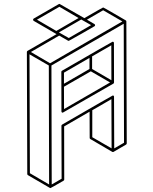

<svg xmlns="http://www.w3.org/2000/svg" viewBox="-20 -871 772 966"><path d="M233.9 75.2 231.9 74.7Q231 74.7 230.5 74.2L120.6 10.3Q117.2 8.3 117.2 4.4L115.2 -609.9Q115.7 -613.3 118.7 -615.2L264.6 -699.2L149.4 -766.1Q146.5 -768.6 146.5 -772Q146.5 -775.9 149.9 -777.8L275.4 -850.1L276.9 -850.6V-851.1H279.8L281.7 -850.1Q343.3 -815.4 404.3 -779.8Q497.1 -833.5 499 -833.5Q501 -833.5 556.9 -801Q612.8 -768.6 613.3 -768.1Q613.8 -767.6 614 -767.6Q614.3 -767.6 614.3 -767.1L614.7 -766.1H615.2V-765.6L615.7 -763.7L617.7 -149.4Q617.2 -145.5 614.3 -143.6L551.3 -106.9L549.8 -106.4H545.9Q545.9 -106.9 545.4 -106.9H544.9L434.6 -171.4Q431.2 -173.3 431.2 -176.8L430.7 -309.1L302.7 -234.9L303.2 32.2Q303.2 36.1 299.8 38.1Q235.8 75.2 233.9 75.2ZM326.2 -679.7 438.5 -744.6 388.7 -772.9 276.4 -708ZM263.2 -715.3 375.5 -780.3 278.8 -836.9 166 -772ZM231.9 -552.7 595.7 -763.2 499 -819.3 417.5 -772 455.1 -750Q457.5 -748.5 458 -746.1L458.5 -744.1Q458 -740.7 455.6 -738.8H455.1L391.6 -702.1Q327.6 -665.5 326.2 -665.5Q324.2 -665.5 322.8 -666L277.8 -691.9L135.3 -609.4ZM541.5 -124.5 540.5 -372.1 444.3 -316.4V-180.7ZM240.2 57.1 290 28.3 289.1 -238.8Q289.6 -242.2 292.5 -244.1Q545.4 -390.6 547.4 -390.6Q553.7 -390.6 553.7 -383.8L554.7 -124.5L604 -152.8L602.5 -751.5L238.8 -541.5ZM227.1 57.1 225.6 -541.5 128.4 -597.7 130.4 0.5ZM295.9 -304.2Q289.1 -304.2 289.1 -311L288.6 -509.3Q288.6 -513.2 292 -515.1Q544.4 -661.1 546.4 -661.1Q553.2 -661.1 553.2 -654.3L553.7 -456.1Q553.7 -452.1 550.3 -450.2Q297.4 -304.2 295.9 -304.2ZM301.8 -449.7 430.2 -523.9V-579.6L301.8 -505.4ZM540.5 -467.3 540 -643.1 443.4 -587.4V-523.9ZM302.2 -322.3 533.7 -456.1 437 -512.2 301.8 -434.6Z"/></svg>

Font: 3D Isometric
Style: Regular
Weight: 400
Designer: GGBotNet
Version: 1.10